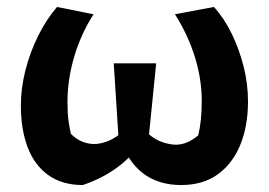

<svg xmlns="http://www.w3.org/2000/svg" viewBox="-20 -521 773 552"><path d="M500 11Q436 11 391.5 -22.5Q347 -56 320 -131L407 -136Q425 -120 446.5 -112.5Q468 -105 486 -105Q518 -105 550 -132Q555 -153 557.5 -177Q560 -201 560 -232Q560 -293 540.5 -356.5Q521 -420 483 -480L595 -501Q625 -468 646.5 -423.5Q668 -379 680.5 -329.5Q693 -280 693 -229Q693 -159 671 -105Q649 -51 606.5 -20Q564 11 500 11ZM218 11Q159 11 119 -17.5Q79 -46 59.5 -97.5Q40 -149 40 -218Q40 -267 53 -318.5Q66 -370 89.5 -417.5Q113 -465 144 -501L249 -480Q213 -424 193.5 -358.5Q174 -293 174 -228Q174 -195 177 -173.5Q180 -152 184 -136Q199 -121 216 -114Q233 -107 251 -107Q268 -107 288 -114.5Q308 -122 325 -136L398 -133Q371 -82 325.5 -46Q280 -10 218 11ZM405 -100 322 -105 307 -339H429Z"/></svg>

Font: Piazzolla 24pt
Style: Bold
Weight: 700
Designer: Juan Pablo del Peral
Foundry: Huerta Tipografica
Version: Version 2.005